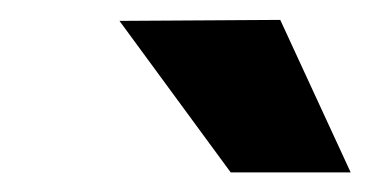

<svg xmlns="http://www.w3.org/2000/svg" viewBox="-20 -770 374 193"><path d="M332.5 -596.7H211.9L100.1 -749L261.7 -750Z"/></svg>

Font: TypoPRO Roboto
Style: Italic
Weight: 900
Italic angle: -12°
Designer: Google
Version: Version 2.136; 2016